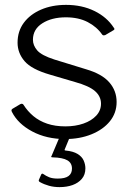

<svg xmlns="http://www.w3.org/2000/svg" viewBox="-20 -560 547 787"><path d="M399 -418Q377 -450 339.5 -469.5Q302 -489 250 -489Q192 -489 153.5 -464.5Q115 -440 115 -397Q115 -374 132.5 -353.5Q150 -333 203 -316L333 -276Q398 -257 428 -222.5Q458 -188 458 -142Q458 -97 430.5 -63Q403 -29 355 -9.5Q307 10 247 10Q171 10 112.5 -21Q54 -52 29 -101Q27 -105 27 -108Q27 -111 31 -114L63 -133Q67 -135 70.5 -134.5Q74 -134 76 -131Q93 -104 117 -84Q141 -64 173.5 -53Q206 -42 248 -42Q289 -42 322 -53.5Q355 -65 374.5 -86Q394 -107 394 -135Q394 -165 369.5 -186.5Q345 -208 287 -224L185 -254Q109 -276 80.5 -309.5Q52 -343 52 -385Q52 -432 77.5 -466.5Q103 -501 148 -520.5Q193 -540 251 -540Q316 -540 367 -515Q418 -490 446 -447Q449 -444 449 -441Q449 -438 445 -436L411 -416Q408 -415 405 -415Q402 -415 399 -418ZM330 130Q330 156 315.5 173Q301 190 277.5 198.5Q254 207 224 207Q201 207 181 201.5Q161 196 143 186Q138 183 139 178L149 155Q152 150 157 153Q168 161 181.5 166.5Q195 172 217 172Q247 172 261 161.5Q275 151 275 131Q275 108 256 97Q237 86 196 85Q191 85 190 83.5Q189 82 191 80L227 -5H269L245 53Q244 57 249 57Q280 60 298 71Q316 82 323 98Q330 114 330 130Z"/></svg>

Font: Libre Franklin Light
Style: Regular
Weight: 300
Designer: Pablo Impallari, Rodrigo Fuenzalida, Nhung Nguyen
Foundry: Impallari Type
Version: Version 3.000